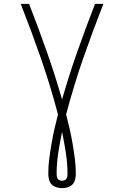

<svg xmlns="http://www.w3.org/2000/svg" viewBox="-20 -755 640 990"><path d="M300 215Q285 215 270.5 210.5Q256 206 246 195.5Q236 185 232.5 170Q229 155 229 141Q229 102 234 63.5Q239 25 245.5 -13Q252 -51 260.5 -89Q269 -127 279 -165Q241 -310 191.5 -452.5Q142 -595 87 -735H130Q177 -614 220.5 -491Q264 -368 300 -242Q336 -368 379.5 -491Q423 -614 470 -735H513Q458 -595 408.5 -452.5Q359 -310 321 -165Q331 -127 339.5 -89Q348 -51 354.5 -13Q361 25 366 63.5Q371 102 371 141Q371 155 367.5 170Q364 185 354 195.5Q344 206 329.5 210.5Q315 215 300 215ZM300 177Q306 177 312.5 174.5Q319 172 322.5 166.5Q326 161 327 154.5Q328 148 328 142Q328 87 319.5 32.5Q311 -22 300 -75Q289 -22 280.5 32.5Q272 87 272 142Q272 148 273 154.5Q274 161 277.5 166.5Q281 172 287.5 174.5Q294 177 300 177Z"/></svg>

Font: Iosevka SS04 XLt Ex
Style: Regular
Weight: 200
Width: 7
Monospace: yes
Designer: Belleve Invis
Foundry: Belleve Invis
Version: Version 19.0.0; ttfautohint (v1.8.4)